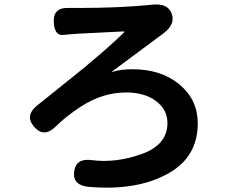

<svg xmlns="http://www.w3.org/2000/svg" viewBox="-20 -787 1040 868"><path d="M384 58Q308 52 315 -10Q322 -73 396 -63Q503 -49 620 -90.5Q737 -132 737 -231Q737 -291 685.5 -330Q634 -369 550 -369Q445 -369 347 -306Q279 -262 234 -217Q180 -162 135 -213Q90 -264 149 -311L306 -437Q335 -460 364 -484Q490 -589 541 -641Q544 -645 539 -645L338 -635Q302 -633 266 -629Q225 -625 223 -690Q221 -755 293 -751Q298 -751 334 -751Q526 -751 670 -766Q738 -773 756 -726Q774 -678 720 -637L487 -464Q483 -461 488 -462Q526 -474 578 -474Q709 -474 791.5 -405Q874 -336 874 -230Q874 -77 741 -3Q601 76 384 58Z"/></svg>

Font: Resource Han Rounded JP
Style: Bold
Weight: 700
Designer: Cyano Hao (round all glyphs); Ryoko NISHIZUKA 西塚涼子 (kana, bopomofo & ideographs); Paul D. Hunt (Latin, Greek & Cyrillic)
Foundry: Cyano Hao
Version: 0.990